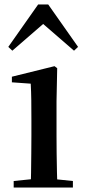

<svg xmlns="http://www.w3.org/2000/svg" viewBox="-20 -836 382 856"><path d="M41 0V-29L149 -40H198L305 -29V0ZM117 0Q118 -25 118.5 -66.5Q119 -108 119.5 -153Q120 -198 120 -232V-300Q120 -350 119.5 -388.5Q119 -427 117 -463L33 -469V-494L223 -541L235 -532L232 -385V-232Q232 -198 232.5 -153Q233 -108 234 -66.5Q235 -25 236 0ZM310 -610 138 -759H207L35 -610L17 -627L150 -816H195L328 -627Z"/></svg>

Font: Noto Serif KR ExtraLight SemiBold
Style: Regular
Weight: 600
Version: Version 2.002-H1;hotconv 1.1.0;makeotfexe 2.6.0